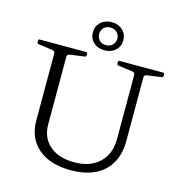

<svg xmlns="http://www.w3.org/2000/svg" viewBox="-135 -1084 1145 1213"><g transform="rotate(15 437.0 -477.5)"><path d="M729 -262Q729 -134 652.5 -63Q576 8 437 8Q301 8 223.5 -58Q146 -124 146 -240V-739H225V-236Q225 -148 284 -97Q343 -46 445 -46Q548 -46 608.5 -103Q669 -160 669 -258V-739H729ZM26 -730Q26 -739 34 -739H338Q347 -739 347 -731V-720Q347 -712 339 -709L244 -696Q234 -695 229.5 -690.5Q225 -686 225 -675V-522H146V-673Q146 -684 142 -689Q138 -694 128 -696L34 -709Q26 -710 26 -719ZM548 -730Q548 -739 556 -739H841Q850 -739 850 -731V-720Q850 -712 842 -709L748 -696Q738 -695 733.5 -690.5Q729 -686 729 -675V-522H669V-673Q669 -684 665 -689Q661 -694 651 -696L557 -709Q548 -710 548 -719ZM447 -779Q403 -779 375 -804.5Q347 -830 347 -871Q347 -911 375 -937Q403 -963 447 -963Q490 -963 518 -937Q546 -911 546 -871Q546 -830 518 -804.5Q490 -779 447 -779ZM447 -813Q474 -813 490.5 -830Q507 -847 507 -871Q507 -895 490.5 -911.5Q474 -928 447 -928Q420 -928 404 -911.5Q388 -895 388 -871Q388 -847 404 -830Q420 -813 447 -813Z"/></g></svg>

Font: Hahmlet Light
Style: Regular
Weight: 300
Designer: Minjoo Ham & Mark Frömberg
Foundry: hypertype
Version: Version 1.002